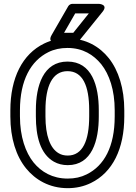

<svg xmlns="http://www.w3.org/2000/svg" viewBox="-20 -946 710 1001"><path d="M578 -339C578 -181 523 -82 432 -37C402 -22 370 -15 333 -15C253 -15 195 -50 155 -99C113 -151 84 -234 84 -339V-371C84 -528 141 -629 232 -674C262 -689 295 -696 332 -696C412 -696 468 -660 508 -611C550 -558 578 -477 578 -371ZM628 -339V-371C628 -485 598 -579 547 -643C500 -702 428 -746 332 -746C288 -746 247 -737 210 -719C97 -664 34 -540 34 -371V-339C34 -225 64 -132 116 -68C164 -9 237 35 333 35C377 35 417 26 454 8C567 -47 628 -170 628 -339ZM333 -85C460 -85 495 -214 495 -339V-372C495 -498 459 -625 332 -625C205 -625 167 -498 167 -372V-339C167 -237 189 -144 261 -103C282 -91 307 -85 333 -85ZM333 -135C315 -135 299 -139 286 -147C241 -173 217 -240 217 -339V-372C217 -497 253 -575 332 -575C411 -575 445 -499 445 -372V-339C445 -213 411 -135 333 -135ZM372 -876H443L362 -775H314ZM358 -926C350 -926 341 -922 336 -914L249 -763C226 -723 270 -725 270 -725H374C381 -725 388 -728 393 -734L515 -885C546 -924 495 -926 495 -926Z"/></svg>

Font: Asimov
Style: NarOu
Weight: 500
Designer: Google
Version: Version 2.000980; 2014